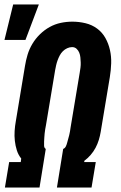

<svg xmlns="http://www.w3.org/2000/svg" viewBox="-22 -840 542 860"><path d="M155 0H0L19 -114H71L73 -130Q60 -146 53.5 -166.5Q47 -187 44.5 -209Q42 -231 43.5 -253.5Q45 -276 49 -298L90 -545Q94 -570 101.5 -595Q109 -620 123 -643.5Q137 -667 157 -686.5Q177 -706 200.5 -719Q224 -732 250 -737.5Q276 -743 302 -743Q332 -743 361 -736Q390 -729 413 -712Q436 -695 450 -670Q464 -645 470.5 -616Q477 -587 476 -556.5Q475 -526 470 -495L429 -249Q426 -231 420.5 -213Q415 -195 406 -178Q397 -161 384 -146Q371 -131 356 -120L355 -114H407L388 0H233L261 -173Q269 -176 273 -184.5Q277 -193 279 -201.5Q281 -210 283.5 -218Q286 -226 288 -234.5Q290 -243 291.5 -251.5Q293 -260 294 -268L335 -514Q337 -526 338.5 -537.5Q340 -549 339.5 -560.5Q339 -572 338 -583Q337 -594 333 -604Q329 -614 321 -621.5Q313 -629 301 -629Q290 -629 279 -624Q268 -619 259.5 -610.5Q251 -602 245.5 -591.5Q240 -581 236 -570Q232 -559 229.5 -548Q227 -537 225 -526L184 -280Q182 -270 180.5 -261Q179 -252 178 -242.5Q177 -233 176.5 -224Q176 -215 175.5 -206Q175 -197 175.5 -187Q176 -177 183 -173ZM-2 -661 37 -820H152L92 -661Z"/></svg>

Font: Iosevka Term Curly Hv Obl
Style: Regular
Weight: 900
Italic angle: -9°
Designer: Belleve Invis
Foundry: Belleve Invis
Version: Version 32.3.0